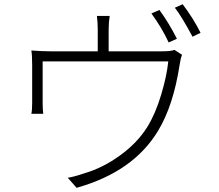

<svg xmlns="http://www.w3.org/2000/svg" viewBox="-20 -856 1040 912"><path d="M820.3 -671.9 781.2 -654.3Q748 -725.6 699.2 -792L737.3 -808.6Q782.2 -747.1 820.3 -671.9ZM496.1 -612.3H750Q793 -612.3 808.6 -619.1L844.7 -595.7Q837.9 -579.1 833 -546.9Q803.7 -356.4 732.4 -237.3Q615.2 -40 343.8 36.1L301.8 -11.7Q330.1 -15.6 381.8 -33.2Q468.8 -58.6 550.8 -118.2Q632.8 -177.7 679.7 -252.9Q718.8 -316.4 745.6 -406.2Q772.5 -496.1 779.3 -564.5H182.6V-366.2Q182.6 -334 185.5 -315.4H128.9Q132.8 -332 132.8 -367.2V-544.9Q132.8 -594.7 128.9 -616.2Q181.6 -612.3 217.8 -612.3H444.3V-714.8Q444.3 -748 440.4 -780.3H501Q496.1 -750 496.1 -714.8ZM810.5 -819.3 847.7 -835.9Q900.4 -765.6 932.6 -700.2L894.5 -681.6Q842.8 -778.3 810.5 -819.3Z"/></svg>

Font: Gen Shin Gothic Light
Style: Regular
Weight: 200
Designer: [Source Han Sans]
Ryoko NISHIZUKA  (kana & ideographs); Paul D. Hunt (Latin, Greek & Cyrillic); Wenlong ZHANG  (bopomofo
Version: Version 1.002.20150607